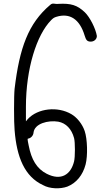

<svg xmlns="http://www.w3.org/2000/svg" viewBox="-20 -819 588 1039"><path d="M504.2 -624.3C497.9 -664.4 466.1 -726.4 439.3 -752.2C397.8 -792.1 362.6 -801.7 296.3 -798.1C274.9 -795.5 266.1 -805.6 251.8 -792.7C133.2 -692.6 85.6 -559.6 59 -338.5C55 -301.1 55 -154.1 59 -114.9C70.3 31.4 113.3 137.1 213.6 183.1C248.5 202.9 305.7 205 344.4 190.8C392.9 171.6 428.2 128.8 443.3 70.7C455.5 23.8 453 -66.3 438.4 -109.6C425.7 -147.1 397.8 -182.6 366.5 -201.1C292 -245 184.6 -233.1 130.7 -175L120.3 -162.5V-241.5C120.5 -447.3 177.8 -629.2 256.2 -709.4C267.3 -720.7 272.7 -724.2 285.2 -728.1C358 -750.5 411.3 -715.1 438 -626.7C445.3 -602.6 451.3 -595.7 466.2 -594C486.9 -591.6 504.2 -605.4 504.2 -624.3ZM133.3 -69.2C146.8 -71.3 160.4 -84.9 161.5 -101.7C167.1 -150.6 240.4 -169.5 295.3 -160.6C337.1 -152.8 367.6 -121.2 380.9 -71.6C386.9 -49.2 386.9 30.3 380.9 54.3C363.8 125.1 311.3 161.3 232.8 121.4C178.7 93.8 149.8 44.1 135.3 -31.2C128 -67.1 127.9 -69.2 133.3 -69.2Z"/></svg>

Font: DIARIO_DE_ANDY
Style: Regular
Weight: 400
Version: Version 001.000